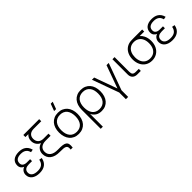

<svg xmlns="http://www.w3.org/2000/svg" viewBox="212 -2096 3660 3660"><g transform="rotate(-45 2042.0 -266.0)"><path d="M246.5 15Q290.5 15 328.5 5.2Q366.5 -4.5 396.3 -25.8Q426 -47 446.3 -80.5Q466.5 -114 475 -162L418 -172.5Q408 -108 366.8 -73.8Q325.5 -39.5 249 -39.5Q170 -39.5 129.5 -68.8Q89 -98 89 -149.5Q89 -177.5 98.8 -196.8Q108.5 -216 125.8 -228Q143 -240 166.3 -245.2Q189.5 -250.5 216 -250.5H302V-302.5H216Q164.5 -302.5 133.8 -324.5Q103 -346.5 103 -390Q103 -415.5 111.3 -436Q119.5 -456.5 137 -470.8Q154.5 -485 181.8 -492.8Q209 -500.5 247.5 -500.5Q285.5 -500.5 312.8 -492Q340 -483.5 359.3 -468.2Q378.5 -453 390.3 -431.8Q402 -410.5 409 -384.5L466 -395Q454 -441 432.3 -471.5Q410.5 -502 381.5 -520.8Q352.5 -539.5 317.8 -547.2Q283 -555 245.5 -555Q197 -555 159.5 -543.8Q122 -532.5 96.3 -511.5Q70.5 -490.5 57 -460.5Q43.5 -430.5 43.5 -393.5Q43.5 -349.5 64.8 -321Q86 -292.5 120.5 -279.5Q102 -274 85.5 -262.5Q69 -251 56.5 -234.2Q44 -217.5 36.8 -196.5Q29.5 -175.5 29.5 -150.5Q29.5 -113.5 44 -83Q58.5 -52.5 86.3 -30.8Q114 -9 154.3 3Q194.5 15 246.5 15Z M798 0Q737.5 1 689 -12.8Q640.5 -26.5 606.8 -53.5Q573 -80.5 555 -119.5Q537 -158.5 537 -207.5Q537 -238 546.2 -265Q555.5 -292 572.8 -313.5Q590 -335 614 -350Q638 -365 667 -371.5Q642.5 -381.5 622.5 -397.5Q602.5 -413.5 588.2 -434.5Q574 -455.5 566.5 -481Q559 -506.5 559 -534.5Q559 -579 575.2 -610.8Q591.5 -642.5 616 -664H537V-720H964V-664H760.5Q728 -664 701.5 -655.5Q675 -647 656.2 -630.8Q637.5 -614.5 627.5 -590.2Q617.5 -566 617.5 -534.5Q617.5 -503 627.5 -477.8Q637.5 -452.5 656.2 -435Q675 -417.5 701.2 -408.2Q727.5 -399 760 -399H894V-342.5H758.5Q721 -342.5 691 -333.5Q661 -324.5 640 -307.2Q619 -290 607.8 -265Q596.5 -240 596.5 -207.5Q596.5 -169.5 610.8 -141Q625 -112.5 651.8 -93.2Q678.5 -74 716.8 -64.8Q755 -55.5 802.5 -56Q840.5 -57 870.5 -56.2Q900.5 -55.5 923.8 -52.5Q947 -49.5 964.8 -44.2Q982.5 -39 996 -30Q1024.5 -12 1032.8 23Q1041 58 1033 115H978.5Q983.5 76 977.8 52.8Q972 29.5 950.5 17.5Q929.5 6 893 2.5Q856.5 -1 798 0Z M1274 -627.5 1328 -772.5H1381.5L1327.5 -627.5ZM1302 15Q1242 15 1195 -6Q1148 -27 1116 -65Q1084 -103 1067.2 -155.5Q1050.5 -208 1050.5 -271Q1050.5 -334.5 1067.5 -386.8Q1084.5 -439 1117 -476.5Q1149.5 -514 1196.2 -534.5Q1243 -555 1302 -555Q1362.5 -555 1409.2 -534Q1456 -513 1488 -475.5Q1520 -438 1536.8 -385.8Q1553.5 -333.5 1553.5 -271Q1553.5 -207 1536.8 -154.2Q1520 -101.5 1487.8 -64Q1455.5 -26.5 1408.8 -5.8Q1362 15 1302 15ZM1302 -41Q1349.5 -41 1385.2 -57.5Q1421 -74 1444.8 -104.2Q1468.5 -134.5 1480.2 -177Q1492 -219.5 1492 -271Q1492 -323 1480 -365.2Q1468 -407.5 1444.2 -437.2Q1420.5 -467 1385 -483Q1349.5 -499 1302 -499Q1254 -499 1218.2 -482.2Q1182.5 -465.5 1159 -435.5Q1135.5 -405.5 1123.8 -363.5Q1112 -321.5 1112 -271Q1112 -218.5 1124.2 -176Q1136.5 -133.5 1160.5 -103.5Q1184.5 -73.5 1220 -57.2Q1255.5 -41 1302 -41Z M1663.5 240V-271Q1663.5 -334.5 1680.5 -386.8Q1697.5 -439 1729.8 -476.5Q1762 -514 1808.8 -534.5Q1855.5 -555 1914.5 -555Q1975 -555 2022 -534Q2069 -513 2101 -475.5Q2133 -438 2149.5 -385.8Q2166 -333.5 2166 -271Q2166 -207 2149.2 -154.2Q2132.5 -101.5 2101 -64Q2069.5 -26.5 2023.8 -5.8Q1978 15 1919.5 15Q1846 15 1796.8 -16.8Q1747.5 -48.5 1721 -104V240ZM1914.5 -41Q1962.5 -41 1998.2 -57.8Q2034 -74.5 2057.5 -104.8Q2081 -135 2092.8 -177.5Q2104.5 -220 2104.5 -271Q2104.5 -323 2092.8 -365Q2081 -407 2057.2 -436.8Q2033.5 -466.5 1997.8 -482.8Q1962 -499 1914.5 -499Q1866 -499 1830.5 -482.2Q1795 -465.5 1771.5 -435.2Q1748 -405 1736.5 -363.2Q1725 -321.5 1725 -271Q1725 -219 1737 -176.5Q1749 -134 1772.8 -104Q1796.5 -74 1832 -57.5Q1867.5 -41 1914.5 -41Z M2402 180V0L2206 -540H2266L2432.5 -78.5L2599.5 -540H2659L2463 0V180Z M2984.5 0H2888.5Q2858.5 0 2834.5 -8.8Q2810.5 -17.5 2793.8 -34Q2777 -50.5 2768 -74Q2759 -97.5 2759 -127V-540H2816.5V-146Q2816.5 -121 2821.2 -103.5Q2826 -86 2836.5 -75.2Q2847 -64.5 2864 -59.8Q2881 -55 2906 -55H2984.5Z M3279 15Q3203.5 15 3146.5 -20.5Q3089.5 -56 3058.5 -119.2Q3027.5 -182.5 3027.5 -263Q3027.5 -336 3052.5 -394.2Q3077.5 -452.5 3123.8 -489.2Q3170 -526 3233 -536Q3250.5 -538.5 3274.5 -539.2Q3298.5 -540 3325.5 -540H3560.5V-485H3439Q3475.5 -455.5 3499 -408Q3530.5 -344.5 3530.5 -263Q3530.5 -182 3499.5 -119Q3468.5 -56 3411.2 -20.5Q3354 15 3279 15ZM3279 -41Q3339.5 -41 3382.2 -68.8Q3425 -96.5 3447 -146.5Q3469 -196.5 3469 -263Q3469 -328.5 3447 -378.2Q3425 -428 3382.2 -455.8Q3339.5 -483.5 3279 -484Q3278 -484 3277 -484Q3217 -484 3174.5 -455.8Q3132 -427.5 3110.5 -377.2Q3089 -327 3089 -263Q3089 -196 3111.5 -146Q3134 -96 3176.8 -68.5Q3219.5 -41 3279 -41Z M3828.5 15Q3872.5 15 3910.5 5.2Q3948.5 -4.5 3978.3 -25.8Q4008 -47 4028.3 -80.5Q4048.5 -114 4057 -162L4000 -172.5Q3990 -108 3948.8 -73.8Q3907.5 -39.5 3831 -39.5Q3752 -39.5 3711.5 -68.8Q3671 -98 3671 -149.5Q3671 -177.5 3680.8 -196.8Q3690.5 -216 3707.8 -228Q3725 -240 3748.3 -245.2Q3771.5 -250.5 3798 -250.5H3884V-302.5H3798Q3746.5 -302.5 3715.8 -324.5Q3685 -346.5 3685 -390Q3685 -415.5 3693.3 -436Q3701.5 -456.5 3719 -470.8Q3736.5 -485 3763.8 -492.8Q3791 -500.5 3829.5 -500.5Q3867.5 -500.5 3894.8 -492Q3922 -483.5 3941.3 -468.2Q3960.5 -453 3972.3 -431.8Q3984 -410.5 3991 -384.5L4048 -395Q4036 -441 4014.3 -471.5Q3992.5 -502 3963.5 -520.8Q3934.5 -539.5 3899.8 -547.2Q3865 -555 3827.5 -555Q3779 -555 3741.5 -543.8Q3704 -532.5 3678.3 -511.5Q3652.5 -490.5 3639 -460.5Q3625.5 -430.5 3625.5 -393.5Q3625.5 -349.5 3646.8 -321Q3668 -292.5 3702.5 -279.5Q3684 -274 3667.5 -262.5Q3651 -251 3638.5 -234.2Q3626 -217.5 3618.8 -196.5Q3611.5 -175.5 3611.5 -150.5Q3611.5 -113.5 3626 -83Q3640.5 -52.5 3668.3 -30.8Q3696 -9 3736.3 3Q3776.5 15 3828.5 15Z"/></g></svg>

Font: Vela Sans Light
Style: Regular
Weight: 300
Designer: Principal design: Mikhail Sharanda - project Manrope.
Design modification: Ravid Balaliev
Foundry: Mikhail Sharanda
Version: Version 1.001